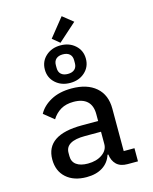

<svg xmlns="http://www.w3.org/2000/svg" viewBox="-140 -1055 920 1157"><g transform="rotate(-15 320.0 -476.0)"><path d="M415 -86H410Q395 -39 355 -13.5Q315 12 255 12Q175 12 128 -30Q81 -72 81 -144Q81 -297 307 -297H408V-340Q408 -393 379 -420Q350 -447 294 -447Q247 -447 214.5 -428Q182 -409 160 -374L97 -425Q121 -470 174 -499Q227 -528 303 -528Q400 -528 455 -480.5Q510 -433 510 -347V-82H577V0H512Q468 0 444 -23Q420 -46 415 -86ZM283 -65Q337 -65 372.5 -90Q408 -115 408 -153V-230H308Q186 -230 186 -158V-137Q186 -102 211.5 -83.5Q237 -65 283 -65ZM311 -811 266 -848 359 -964 424 -912ZM306 -796Q361 -796 397.5 -763Q434 -730 434 -679Q434 -628 397.5 -595Q361 -562 306 -562Q251 -562 214.5 -595Q178 -628 178 -679Q178 -730 214.5 -763Q251 -796 306 -796ZM306 -618Q333 -618 348 -631.5Q363 -645 363 -670V-688Q363 -713 348 -726.5Q333 -740 306 -740Q279 -740 264 -726.5Q249 -713 249 -688V-670Q249 -645 264 -631.5Q279 -618 306 -618Z"/></g></svg>

Font: Writer Medium
Style: Regular
Weight: 500
Monospace: yes
Designer: Mike Abbink, Paul van der Laan, Pieter van Rosmalen
Foundry: Bold Monday
Version: Version 2.001 2020